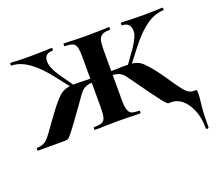

<svg xmlns="http://www.w3.org/2000/svg" viewBox="-98 -518 912 807"><g transform="rotate(-20 358.0 -114.5)"><path d="M708 151.9Q708 156.7 701.9 157Q695.8 157.2 695.8 151.9Q695.8 86.9 667 43.5Q638.2 0 595.2 0Q593.3 0 586.2 0.5Q579.1 1 562 -21Q544.9 -43 522.5 -74Q500 -105 481.9 -130.6Q463.9 -156.2 454.1 -168.9Q436 -190.9 404.8 -190.9V-81.1Q404.3 -25.9 423.8 -17.1Q434.6 -12.2 458 -12.2Q460.9 -12.2 460.9 -6.1Q460.9 0 458 0Q430.2 0 415 -1L358.9 -2L300.8 -1Q284.7 0 255.9 0Q253.9 0 253.9 -6.1Q253.9 -12.2 255.9 -12.2Q279.8 -12.2 291.5 -17.1Q303.2 -22 307.1 -36.4Q311 -50.8 311 -81.1V-190.9Q280.3 -190.4 261.7 -168.9Q252 -157.2 230 -125L209 -96.2Q146.5 -7.8 135.7 -2.4Q130.9 0 120.1 0H1Q-1 0 -1 -6.1Q-1 -12.2 1 -12.2Q27.8 -13.2 42 -25.1Q56.2 -37.1 78.6 -69.6Q101.1 -102.1 127 -136.2Q152.8 -170.4 171.4 -187.7Q189.9 -205.1 219.2 -209L173.8 -267.1Q90.8 -374 19 -374Q16.1 -374 16.1 -380.1Q16.1 -386.2 19 -386.2Q36.1 -386.2 45.9 -384.8L96.2 -383.8L164.1 -384.8Q177.2 -385.7 202.1 -386.2Q205.1 -386.2 205.1 -380.1Q205.1 -374 202.1 -374Q165 -374 165 -339.8Q165 -310.1 193.8 -269L234.9 -210Q251 -210.9 311 -209V-305.2Q311 -335 307.1 -349.4Q303.2 -363.8 292 -368.9Q280.8 -374 256.8 -374Q254.9 -374 254.9 -380.1Q254.9 -386.2 256.8 -386.2Q284.7 -386.2 300.8 -384.8L358.9 -383.8L416 -384.8Q432.1 -385.7 458 -386.2Q460.9 -386.2 460.9 -380.1Q460.9 -374 458 -374Q435.1 -374 424.1 -367.9Q413.1 -361.8 408.9 -347.4Q404.8 -333 404.8 -303.2V-209Q463.9 -210.9 480 -210L522 -269Q550.8 -312 550.8 -334Q550.8 -374 513.2 -374Q511.2 -374 511.2 -380.1Q511.2 -386.2 513.2 -386.2Q539.1 -386.2 551.8 -384.8L620.1 -383.8L668.9 -384.8Q678.7 -385.7 696.8 -386.2Q699.7 -386.2 700 -380.1Q700.2 -374 696.8 -374Q624.5 -374 542 -267.1L497.1 -209Q525.9 -206.1 543.9 -188.5Q576.7 -156.7 615.7 -98.4Q654.8 -40 669.4 -26.1Q684.1 -12.2 699 -12.2Q713.9 -12.2 715.3 -10.5Q716.8 -8.8 716.8 3.7Q716.8 16.1 712.4 53Q708 89.8 708 151.9Z"/></g></svg>

Font: Cormorant-Bold
Style: Bold
Weight: 700
Designer: Christian Thalmann (Catharsis Fonts)
Version: Version 3.000